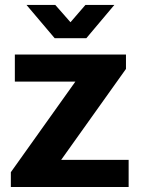

<svg xmlns="http://www.w3.org/2000/svg" viewBox="-20 -743 559 763"><path d="M23.1 0V-58.7L279.6 -418.8H39V-526.4H480.6V-469.1L223 -107.6H491.2V0ZM85.3 -723.4H199.7L288.2 -622.7L231.8 -621.9L319.5 -723.4H434.4L323.1 -591.2H197.3Z"/></svg>

Font: Archivo SemiBold
Style: Regular
Weight: 600
Designer: Hector Gatti
Foundry: Omnibus-Type
Version: Version 2.001